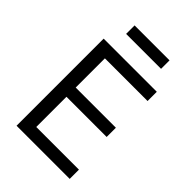

<svg xmlns="http://www.w3.org/2000/svg" viewBox="-252 -981 1088 1088"><g transform="rotate(45 291.5 -437.5)"><path d="M519 0H93V-698H519V-624H177V-390H499V-316H177V-74H519ZM164 -807V-875H444V-807Z"/></g></svg>

Font: IBM Plex Sans Var
Style: Regular
Weight: 400
Designer: Mike Abbink, Paul van der Laan, Pieter van Rosmalen
Foundry: Bold Monday
Version: Version 3.000